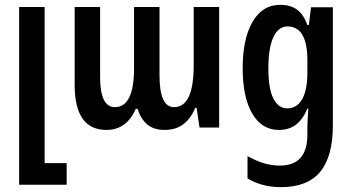

<svg xmlns="http://www.w3.org/2000/svg" viewBox="-20 -526 1452 792"><path d="M59 -497H164V147H255V236H59Z M288 -176V-497H393V-208Q393 -84 454 -84Q533 -84 533 -246V-497H638V-215Q638 -84 698 -84Q779 -84 779 -257V-497H884V0H803L791 -81H785Q769 -40 738 -15Q707 10 659 10Q613 10 586 -14Q559 -38 548 -77H540Q502 10 419 10Q288 10 288 -176Z M1001 210V118Q1037 138 1069 147.5Q1101 157 1135 157Q1248 157 1248 29V-3Q1248 -24 1252 -78H1248Q1229 -33 1200.5 -11.5Q1172 10 1130 10Q1060 10 1020.5 -57.5Q981 -125 981 -245Q981 -365 1021.5 -435.5Q1062 -506 1135 -506Q1178 -506 1205 -486.5Q1232 -467 1248 -423H1254L1263 -496H1353V-8Q1353 119 1301 182.5Q1249 246 1138 246Q1061 246 1001 210ZM1248 -229V-276Q1248 -417 1166 -417Q1128 -417 1107.5 -372.5Q1087 -328 1087 -244Q1087 -161 1107.5 -120Q1128 -79 1165 -79Q1205 -79 1226.5 -117Q1248 -155 1248 -229Z"/></svg>

Font: Noto Sans Armenian Medium Cond
Style: Regular
Weight: 500
Width: 3
Designer: Monotype Design team
Foundry: Monotype Imaging Inc.
Version: Version 1.000